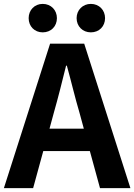

<svg xmlns="http://www.w3.org/2000/svg" viewBox="-24 -965 689 985"><path d="M195 -799C238 -799 268 -830 268 -872C268 -913 238 -945 195 -945C153 -945 123 -913 123 -872C123 -830 153 -799 195 -799ZM442 -799C485 -799 515 -830 515 -872C515 -913 485 -945 442 -945C400 -945 369 -913 369 -872C369 -830 400 -799 442 -799ZM-4 0H146L198 -190H437L489 0H645L408 -741H233ZM230 -305 252 -386C274 -463 295 -547 315 -628H319C341 -549 361 -463 384 -386L406 -305Z"/></svg>

Font: Noto Sans CJK TC
Style: Bold
Weight: 700
Designer: Ryoko NISHIZUKA 西塚涼子 (kana, bopomofo & ideographs); Paul D. Hunt (Latin, Greek & Cyrillic); Sandoll Communications 산돌커뮤니
Foundry: Adobe
Version: Version 2.004;hotconv 1.0.118;makeotfexe 2.5.65603